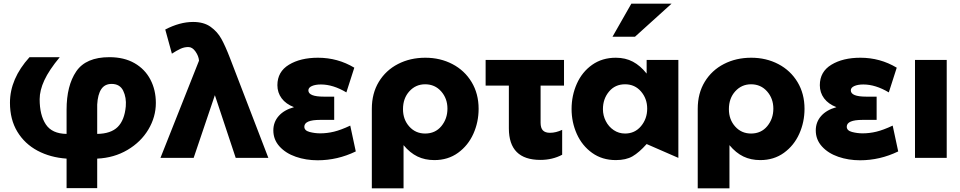

<svg xmlns="http://www.w3.org/2000/svg" viewBox="-20 -856 5203 1041"><path d="M662 -279Q666 -327 648 -364Q630 -401 585 -401Q548 -401 529 -372.5Q510 -344 507 -289V-130Q581 -131 618 -167.5Q655 -204 662 -279ZM34 -299Q34 -429 140 -546H304Q246 -476 220.5 -421Q195 -366 195 -318Q195 -232 228.5 -181.5Q262 -131 341 -130V-261Q341 -392 393.5 -469Q446 -546 573 -546Q653 -546 709.5 -513.5Q766 -481 795.5 -424.5Q825 -368 825 -298Q825 -222 784.5 -154Q744 -86 671 -43Q598 0 507 4V164H341V4Q253 -2 183.5 -39Q114 -76 74 -142Q34 -208 34 -299Z M850 0H1030L1145 -340L1258 0H1435L1227 -541Q1202 -606 1180.5 -645Q1159 -684 1122 -710.5Q1085 -737 1027 -737Q955 -737 876 -696L912 -565Q938 -582 958.5 -591.5Q979 -601 1001 -601Q1023 -601 1040 -576.5Q1057 -552 1059 -528V-527Z M1716 -133Q1753 -133 1790.5 -142Q1828 -151 1879 -175L1909 -35Q1810 13 1702 13Q1639 13 1584 -6Q1529 -25 1495.5 -62Q1462 -99 1462 -149Q1462 -194 1491 -227Q1520 -260 1574 -275Q1530 -292 1507 -323Q1484 -354 1484 -394Q1484 -467 1546.5 -505Q1609 -543 1704 -543Q1811 -543 1901 -489L1858 -355Q1786 -398 1720 -398Q1690 -398 1671 -389.5Q1652 -381 1652 -366Q1652 -332 1736 -332H1792V-206H1716Q1630 -206 1630 -169Q1630 -148 1658.5 -140.5Q1687 -133 1716 -133Z M2406 -267Q2406 -322 2372 -360.5Q2338 -399 2285 -399Q2234 -399 2199.5 -361Q2165 -323 2165 -264Q2165 -208 2199 -170Q2233 -132 2285 -132Q2340 -132 2373 -172Q2406 -212 2406 -267ZM2286 -543Q2367 -543 2433 -508.5Q2499 -474 2537 -411Q2575 -348 2575 -266Q2575 -194 2546.5 -130.5Q2518 -67 2463.5 -27.5Q2409 12 2335 12Q2284 12 2243.5 -7.5Q2203 -27 2168 -69V165H1996V-266Q1996 -350 2034 -412.5Q2072 -475 2138 -509Q2204 -543 2286 -543Z M3038 -531V-392H2911V-191Q2911 -162 2923.5 -149Q2936 -136 2962 -136Q2994 -136 3028 -152V-17Q2975 11 2910 11Q2739 11 2739 -160V-392H2613V-531Z M3369 -399Q3422 -399 3455.5 -360Q3489 -321 3489 -267Q3489 -212 3455.5 -172Q3422 -132 3369 -132Q3335 -132 3307.5 -150.5Q3280 -169 3264.5 -199.5Q3249 -230 3249 -264Q3249 -320 3282 -359.5Q3315 -399 3369 -399ZM3658 -531H3486V-457Q3452 -500 3411.5 -521.5Q3371 -543 3319 -543Q3245 -543 3190.5 -504.5Q3136 -466 3107.5 -402Q3079 -338 3079 -265Q3079 -193 3107.5 -129.5Q3136 -66 3190.5 -27Q3245 12 3319 12Q3374 12 3409.5 -8.5Q3445 -29 3486 -75L3658 0ZM3301 -657H3423L3621 -836H3403Z M4173 -267Q4173 -322 4139 -360.5Q4105 -399 4052 -399Q4001 -399 3966.5 -361Q3932 -323 3932 -264Q3932 -208 3966 -170Q4000 -132 4052 -132Q4107 -132 4140 -172Q4173 -212 4173 -267ZM4053 -543Q4134 -543 4200 -508.5Q4266 -474 4304 -411Q4342 -348 4342 -266Q4342 -194 4313.5 -130.5Q4285 -67 4230.5 -27.5Q4176 12 4102 12Q4051 12 4010.5 -7.5Q3970 -27 3935 -69V165H3763V-266Q3763 -350 3801 -412.5Q3839 -475 3905 -509Q3971 -543 4053 -543Z M4657 -133Q4694 -133 4731.5 -142Q4769 -151 4820 -175L4850 -35Q4751 13 4643 13Q4580 13 4525 -6Q4470 -25 4436.5 -62Q4403 -99 4403 -149Q4403 -194 4432 -227Q4461 -260 4515 -275Q4471 -292 4448 -323Q4425 -354 4425 -394Q4425 -467 4487.5 -505Q4550 -543 4645 -543Q4752 -543 4842 -489L4799 -355Q4727 -398 4661 -398Q4631 -398 4612 -389.5Q4593 -381 4593 -366Q4593 -332 4677 -332H4733V-206H4657Q4571 -206 4571 -169Q4571 -148 4599.5 -140.5Q4628 -133 4657 -133Z M5113 -531H4941V0H5113Z"/></svg>

Font: Geom ExtraBold
Style: Bold
Weight: 800
Version: Version 1.102